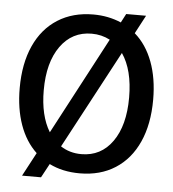

<svg xmlns="http://www.w3.org/2000/svg" viewBox="-54 -774 779 867"><g transform="rotate(5 335.5 -341.0)"><path d="M638 -350Q638 -239 601.5 -158Q565 -77 497 -33.5Q429 10 336 10Q258 10 198 -20L164 43H78L135 -64Q85 -111 59 -184Q33 -257 33 -350Q33 -461 69.5 -542Q106 -623 174.5 -666.5Q243 -710 336 -710Q404 -710 462 -685L483 -725H573L529 -642Q582 -596 610 -521.5Q638 -447 638 -350ZM186 -163 419 -603Q381 -623 336 -623Q247 -623 194.5 -549.5Q142 -476 142 -350Q142 -235 186 -163ZM529 -350Q529 -475 479 -548L242 -104Q283 -77 336 -77Q425 -77 477 -150.5Q529 -224 529 -350Z"/></g></svg>

Font: Sarabun Medium
Style: Regular
Weight: 500
Designer: Suppakit Chalermlarp | Katatrad Co.,Ltd.
Foundry: Cadson Demak Co.,Ltd.
Version: Version 1.000; ttfautohint (v1.6)